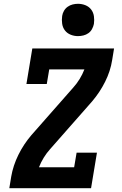

<svg xmlns="http://www.w3.org/2000/svg" viewBox="-20 -990 640 1010"><path d="M29 0 39 -61Q49 -119 76.5 -175Q104 -231 145 -279L365 -529Q384 -550 399 -574.5Q414 -599 424 -625H239L226 -548H119L150 -735H580L570 -674Q561 -616 533 -560Q505 -504 464 -456L244 -206Q225 -185 210 -160.5Q195 -136 185 -110H370L383 -187H490L459 0ZM390 -800Q370 -800 351.5 -807.5Q333 -815 321.5 -830Q310 -845 307 -865Q304 -885 307 -906Q309 -920 316.5 -933Q324 -946 336 -954.5Q348 -963 362 -966.5Q376 -970 390 -970Q411 -970 429.5 -962.5Q448 -955 459.5 -940Q471 -925 474 -905Q477 -885 474 -864Q471 -850 464 -837Q457 -824 445 -815.5Q433 -807 418.5 -803.5Q404 -800 390 -800Z"/></svg>

Font: Iosevka Curly Slab XBdExObl
Style: Regular
Weight: 800
Width: 7
Italic angle: -9°
Monospace: yes
Designer: Belleve Invis
Foundry: Belleve Invis
Version: Version 11.1.0; ttfautohint (v1.8.3)